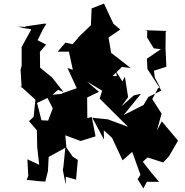

<svg xmlns="http://www.w3.org/2000/svg" viewBox="-20 -957 1036 1073"><path d="M228 -825 119 -809 126 -806 81 -809 108 -801 155 -793 96 -685 101 -696V-590L95 -566L101 -465L92 -478L178 -400L168 -304L142 -280L186 -229L188 -134L199 -36L133 -67L138 26L129 48L191 55L233 58L248 -1L252 -80L345 -131L334 -22L331 -8L347 75L348 31L405 47L415 -63L386 -82L351 -133L345 -201L430 -169L514 -195L493 -303L468 -297L467 -412L533 -444L465 -502L551 -450L537 -406L588 -355L696 -248L583 -290L496 -299L561 -177L560 -229L606 -187L665 -61L719 -108L765 20L749 44L781 96L801 59H869L824 6L778 -53L805 -77L892 -49L924 -83L975 -171L884 -279L857 -227L883 -322L831 -403L863 -464L875 -467L845 -524L834 -620L815 -554L910 -584L905 -687L906 -780L912 -784L795 -788L803 -783L802 -748L839 -687L879 -682L801 -629L804 -571L882 -451L809 -415L782 -370L671 -314L768 -433L728 -424L659 -363L696 -414L678 -528L664 -502L627 -560L633 -532H609L661 -583L710 -577L601 -662L586 -750L567 -734L652 -792L614 -824L561 -937L492 -910L488 -816L416 -747L418 -702L346 -719L302 -668L427 -669L419 -748L362 -683L387 -567L357 -577L409 -464L323 -434L330 -433L238 -424L275 -352L249 -283L187 -286L215 -272L187 -382L261 -417L304 -455L335 -443L271 -524L204 -579L203 -667L238 -708L190 -732L221 -795L239 -824Z"/></svg>

Font: Hussar Lance
Style: Regular
Weight: 700
Foundry: Cannot Into Space Fonts, PlusOne Fonts
Version: Version 2.27